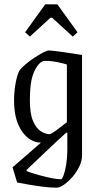

<svg xmlns="http://www.w3.org/2000/svg" viewBox="-20 -688 454 887"><path d="M241 179Q215 179 182 175Q149 171 116.5 165.5Q84 160 59 155L38 85L169 -29Q117 -30 81 -82Q45 -134 45 -223Q45 -261 51 -297.5Q57 -334 68 -359Q78 -374 97.5 -390.5Q117 -407 139 -421.5Q161 -436 179.5 -445.5Q198 -455 206 -455Q213 -455 233 -452.5Q253 -450 278 -446.5Q303 -443 325 -439.5Q347 -436 359 -434V31Q359 55 346.5 81Q334 107 315 129Q296 151 276 165Q256 179 241 179ZM209 -68Q213 -68 225.5 -76Q238 -84 252.5 -95.5Q267 -107 278 -115Q289 -123 289 -123V-390Q270 -396 247.5 -400.5Q225 -405 206 -406.5Q187 -408 178 -405Q155 -396 136.5 -354Q118 -312 118 -225Q118 -162 133 -128Q148 -94 169.5 -81Q191 -68 209 -68ZM262 140Q267 140 274 121Q281 102 286 71Q291 40 291 5V-74L287 -76Q269 -60 243 -36Q217 -12 189.5 14.5Q162 41 138.5 63Q115 85 103 97V102Q111 106 130 112Q149 118 173.5 124.5Q198 131 221.5 135.5Q245 140 262 140ZM118 -519 96 -539 189 -668H245L338 -539L316 -519L221 -606H213Z"/></svg>

Font: Grenze Gotisch Light
Style: Regular
Weight: 300
Designer: Renata Polastri
Foundry: Omnibus-Type
Version: Version 1.001